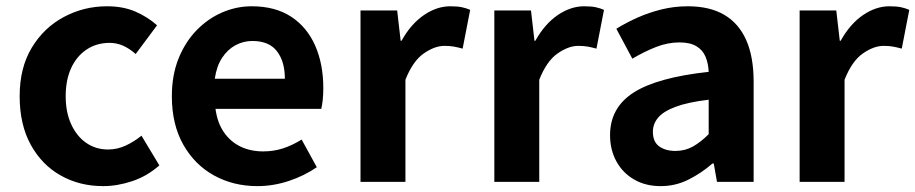

<svg xmlns="http://www.w3.org/2000/svg" viewBox="-20 -594 2989 627"><path d="M316.8 13.8Q239.7 13.8 178 -21.1Q116.3 -55.9 80.2 -121.7Q44.2 -187.5 44.2 -279.9Q44.2 -372.8 83.8 -438.4Q123.4 -503.9 188.8 -538.7Q254.1 -573.5 329.5 -573.5Q382 -573.5 422.1 -556.2Q462.2 -538.8 492.9 -511.4L423.1 -417.6Q402.6 -435.6 381.9 -444.8Q361.2 -454 338.1 -454Q295.4 -454 262.9 -432.3Q230.3 -410.7 212.4 -371.7Q194.5 -332.7 194.5 -279.9Q194.5 -227.4 212.5 -188.2Q230.5 -148.9 261.7 -127.3Q292.9 -105.8 332.7 -105.8Q363.4 -105.8 391 -118.8Q418.7 -131.9 442 -150.9L500.4 -53.9Q460.4 -18.6 411.8 -2.4Q363.2 13.8 316.8 13.8Z M820.4 13.8Q741.9 13.8 678.7 -21.2Q615.5 -56.1 578.4 -121.9Q541.2 -187.7 541.2 -279.9Q541.2 -348.1 562.8 -402.2Q584.4 -456.3 621.6 -494.8Q658.8 -533.2 705.5 -553.4Q752.3 -573.5 801.7 -573.5Q879.1 -573.5 931 -539.3Q982.9 -505.1 1009.4 -444.7Q1035.8 -384.4 1035.8 -306.4Q1035.8 -285.9 1033.9 -267.6Q1031.9 -249.4 1029.1 -238.4H683.7Q689.9 -192.8 711.2 -162.1Q732.4 -131.4 765.1 -115.5Q797.8 -99.6 839.6 -99.6Q873.6 -99.6 904 -109.4Q934.3 -119.3 965.1 -138.2L1014.6 -47.9Q973.7 -19.8 923 -3Q872.4 13.8 820.4 13.8ZM681.4 -336.9H910.3Q910.3 -393.2 884.4 -426.7Q858.6 -460.2 804.1 -460.2Q775 -460.2 749.2 -446.4Q723.4 -432.6 705.4 -405.4Q687.4 -378.2 681.4 -336.9Z M1157.3 0V-559.8H1277L1288.4 -460.8H1291.2Q1321.9 -515.8 1364.2 -544.7Q1406.5 -573.5 1450.3 -573.5Q1473.7 -573.5 1488.4 -570.4Q1503.2 -567.2 1515.4 -561.8L1490.8 -435.2Q1475.4 -439.4 1462.5 -441.8Q1449.6 -444.2 1431.3 -444.2Q1399.4 -444.2 1363.7 -419.3Q1328 -394.4 1304 -333.6V0Z M1594.3 0V-559.8H1714L1725.4 -460.8H1728.2Q1758.9 -515.8 1801.2 -544.7Q1843.5 -573.5 1887.3 -573.5Q1910.7 -573.5 1925.4 -570.4Q1940.2 -567.2 1952.4 -561.8L1927.8 -435.2Q1912.4 -439.4 1899.5 -441.8Q1886.6 -444.2 1868.3 -444.2Q1836.4 -444.2 1800.7 -419.3Q1765 -394.4 1741 -333.6V0Z M2137.4 13.8Q2087.9 13.8 2050.6 -7.9Q2013.4 -29.5 1992.8 -67.2Q1972.2 -105 1972.2 -152.6Q1972.2 -242.2 2048.9 -291.6Q2125.7 -341 2294.3 -359.4Q2293.2 -386.8 2284.1 -408.6Q2275 -430.4 2254.4 -442.9Q2233.8 -455.5 2199.1 -455.5Q2160.3 -455.5 2122.3 -440.5Q2084.3 -425.6 2045 -402.4L1992.7 -500.1Q2026.1 -520.7 2063.2 -537.1Q2100.3 -553.4 2141.3 -563.5Q2182.3 -573.5 2226.1 -573.5Q2297.4 -573.5 2345 -545.7Q2392.6 -517.8 2416.9 -463Q2441.1 -408.3 2441.1 -327V0H2321.4L2310.9 -59.9H2306.4Q2270.3 -28.4 2228 -7.3Q2185.8 13.8 2137.4 13.8ZM2185.7 -101.1Q2217.1 -101.1 2242.6 -115.4Q2268.1 -129.7 2294.3 -155.8V-268.4Q2226.4 -260.3 2186.2 -245.2Q2146 -230.1 2129.1 -209.7Q2112.1 -189.3 2112.1 -163.8Q2112.1 -130.8 2132.7 -116Q2153.3 -101.1 2185.7 -101.1Z M2591.3 0V-559.8H2711L2722.4 -460.8H2725.2Q2755.9 -515.8 2798.2 -544.7Q2840.5 -573.5 2884.3 -573.5Q2907.7 -573.5 2922.4 -570.4Q2937.2 -567.2 2949.4 -561.8L2924.8 -435.2Q2909.4 -439.4 2896.5 -441.8Q2883.6 -444.2 2865.3 -444.2Q2833.4 -444.2 2797.7 -419.3Q2762 -394.4 2738 -333.6V0Z"/></svg>

Font: Noto Sans TC
Style: Regular
Weight: 100
Designer: Ryoko NISHIZUKA 西塚涼子 (kana, bopomofo & ideographs); Paul D. Hunt (Latin, Greek & Cyrillic); Sandoll Communications 산돌커뮤니
Foundry: Adobe
Version: Version 2.004;hotconv 1.0.118;makeotfexe 2.5.65603